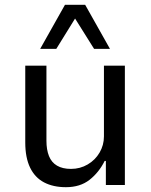

<svg xmlns="http://www.w3.org/2000/svg" viewBox="-20 -769 626 798"><path d="M254 9Q201 9 163 -11Q125 -31 105 -72.5Q85 -114 85 -177V-496H173V-184Q173 -147 183.5 -120.5Q194 -94 217 -80.5Q240 -67 275 -67Q313 -67 344.5 -85.5Q376 -104 394 -135Q412 -166 412 -202V-496H499V0H420V-100H415Q391 -52 352 -21.5Q313 9 254 9ZM147 -566 250 -749H334L437 -566H371L292 -692L214 -566Z"/></svg>

Font: Nunito Sans 7pt SemiCondensed
Style: Regular
Weight: 400
Width: 4
Designer: Vernon Adams
Foundry: Vernon Adams
Version: Version 3.101;gftools[0.9.27]